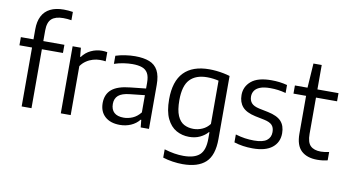

<svg xmlns="http://www.w3.org/2000/svg" viewBox="-94 -1058 2783 1529"><g transform="rotate(10 1297.0 -294.0)"><path d="M111.5 0V-624.5Q111.5 -687.5 133.8 -730.8Q156 -774 200 -796Q244 -818 308.5 -818Q327 -818 345.8 -816.5Q364.5 -815 382.5 -812V-745Q365.5 -748 349.2 -749.2Q333 -750.5 316.5 -750.5Q253 -750.5 222 -722.5Q191 -694.5 191 -628V0ZM9.5 -476.5V-542.5H361.5V-476.5Z M428 0V-542.5H495L501.5 -470H506.5Q534.5 -508.5 576.8 -528.2Q619 -548 665 -548Q677.5 -548 687.8 -547Q698 -546 708 -544V-470Q696.5 -472 685.2 -472.5Q674 -473 661 -473Q634.5 -473 605.8 -464.8Q577 -456.5 551.5 -439.2Q526 -422 508 -396V0Z M906 9Q829.5 9 785.8 -30.5Q742 -70 742 -139Q742 -210 788.8 -249.8Q835.5 -289.5 939 -299.5L1084.5 -315L1092 -262L944 -246Q879.5 -239.5 851.2 -214.8Q823 -190 823 -146.5Q823 -101 849 -77Q875 -53 926.5 -53Q962 -53 998 -68.2Q1034 -83.5 1062.5 -119.5V-359Q1062.5 -409 1047 -436.2Q1031.5 -463.5 1000.5 -474.5Q969.5 -485.5 922.5 -485.5Q892 -485.5 853.2 -480Q814.5 -474.5 776 -461.5V-527Q811 -538.5 853.2 -544.8Q895.5 -551 933 -551Q1002 -551 1048.2 -533Q1094.5 -515 1117.8 -472.2Q1141 -429.5 1141 -355.5V0H1074L1068 -60.5H1063Q1036.5 -27 995.2 -9Q954 9 906 9Z M1452.5 230Q1415 230 1372.2 223.8Q1329.5 217.5 1292.5 205.5V138.5Q1335 151.5 1373.8 157.8Q1412.5 164 1448 164Q1536 164 1578 126.2Q1620 88.5 1620 -4.5V-57.5H1615.5Q1591 -29 1552.8 -11Q1514.5 7 1465.5 7Q1409 7 1362 -19.2Q1315 -45.5 1286.5 -104.2Q1258 -163 1258 -260.5Q1258 -406.5 1327.8 -478.8Q1397.5 -551 1533 -551Q1561 -551 1590.2 -548Q1619.5 -545 1647.5 -539.5Q1675.5 -534 1700 -526.5V-16.5Q1700 115.5 1638 172.8Q1576 230 1452.5 230ZM1489 -61.5Q1525.5 -61.5 1560.8 -77Q1596 -92.5 1620 -124.5V-474.5Q1602 -479 1577.5 -482.2Q1553 -485.5 1526.5 -485.5Q1435.5 -485.5 1387.5 -434.8Q1339.5 -384 1339.5 -268Q1339.5 -187.5 1359 -142.5Q1378.5 -97.5 1412.2 -79.5Q1446 -61.5 1489 -61.5Z M1980.5 9.5Q1939.5 9.5 1902.2 4Q1865 -1.5 1830 -12.5V-76.5Q1870 -64.5 1906.5 -59.2Q1943 -54 1980.5 -54Q2051 -54 2082.8 -78Q2114.5 -102 2114.5 -145.5Q2114.5 -182.5 2095.5 -202.2Q2076.5 -222 2031 -231.5L1957.5 -246.5Q1883.5 -262.5 1851.8 -299.2Q1820 -336 1820 -394Q1820 -462.5 1872.8 -506.8Q1925.5 -551 2035 -551Q2070 -551 2101.8 -547Q2133.5 -543 2163 -535V-470.5Q2130 -479.5 2099.8 -483.5Q2069.5 -487.5 2036.5 -487.5Q1985 -487.5 1954.2 -475.2Q1923.5 -463 1910 -442.2Q1896.5 -421.5 1896.5 -396Q1896.5 -364 1914.5 -343Q1932.5 -322 1977.5 -312L2051 -297Q2126 -281.5 2158.8 -246Q2191.5 -210.5 2191.5 -149.5Q2191.5 -76 2137.8 -33.2Q2084 9.5 1980.5 9.5Z M2502.5 9.5Q2419.5 9.5 2373.5 -33.2Q2327.5 -76 2327.5 -170V-542.5L2340.5 -740H2407.5V-183Q2407.5 -114.5 2435.8 -87Q2464 -59.5 2520 -59.5Q2535 -59.5 2551 -61.8Q2567 -64 2586 -68V-0.5Q2566 4.5 2545 7Q2524 9.5 2502.5 9.5ZM2225.5 -476.5V-542.5H2578V-476.5Z"/></g></svg>

Font: Encode Sans Condensed Thin
Style: Regular
Weight: 400
Version: Version 3.002